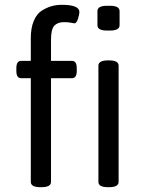

<svg xmlns="http://www.w3.org/2000/svg" viewBox="-20 -776 603 798"><path d="M310 -726Q310 -716 304 -697.5Q298 -679 289 -679Q287 -679 275 -681.5Q263 -684 246 -684Q220 -684 206 -669.5Q192 -655 192 -610V-523H279Q299 -523 299 -493V-481Q299 -451 279 -451H192V-20Q192 2 152 2H148Q108 2 108 -20V-451H68Q48 -451 48 -481V-493Q48 -523 68 -523H108V-618Q108 -660 120.5 -689.5Q133 -719 154 -732Q175 -745 195 -750.5Q215 -756 237 -756Q310 -756 310 -726ZM473 -503V-20Q473 2 433 2H429Q389 2 389 -20V-503Q389 -525 429 -525H433Q473 -525 473 -503ZM477 -730V-671Q477 -649 437 -649H425Q385 -649 385 -671V-730Q385 -752 425 -752H437Q477 -752 477 -730Z"/></svg>

Font: mmAsap
Style: Regular
Weight: 400
Designer: Pablo Cosgaya
Foundry: Omnibus-Type
Version: Version 1.001